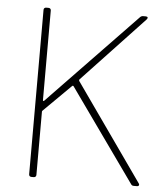

<svg xmlns="http://www.w3.org/2000/svg" viewBox="-51 -746 680 791"><g transform="rotate(5 289.0 -350.0)"><path d="M108 0H118C124 0 128 -4 128 -10V-271C128 -273 128 -274 130 -276L243 -388C245 -390 248 -389 249 -387L520 -6C523 -1 527 0 532 0H545C550 0 553 -3 553 -6C553 -8 553 -10 551 -12L270 -411C269 -413 269 -416 270 -417L525 -688C531 -695 528 -700 520 -700H509C504 -700 500 -698 497 -695L133 -317C131 -315 128 -316 128 -319V-690C128 -696 124 -700 118 -700H108C102 -700 98 -696 98 -690V-10C98 -4 102 0 108 0Z"/></g></svg>

Font: Barlow Thin
Style: Regular
Weight: 250
Designer: Jeremy Tribby
Foundry: Tribby Type
Version: Version 1.422;hotconv 1.0.109;makeotfexe 2.5.65596